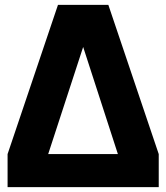

<svg xmlns="http://www.w3.org/2000/svg" viewBox="-20 -765 680 785"><path d="M11 -135 217 -745H423L629 -135V0H11ZM462 -135 320 -573 177 -135Z"/></svg>

Font: Eudoxus Sans ExtraBold
Style: Regular
Weight: 800
Designer: Stijn de Vries
Foundry: tokotype
Version: Version 2.005